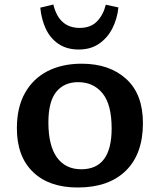

<svg xmlns="http://www.w3.org/2000/svg" viewBox="-20 -819 708 853"><path d="M325 14Q198 14 126.5 -55Q55 -124 55 -249Q55 -342 91 -406Q127 -470 191.5 -503Q256 -536 343 -536Q466 -536 540.5 -468.5Q615 -401 615 -272Q615 -135 539 -60.5Q463 14 325 14ZM341 -67Q476 -67 476 -248Q476 -355 435.5 -404.5Q395 -454 327 -454Q265 -454 230 -411Q195 -368 195 -275Q195 -172 233 -119.5Q271 -67 341 -67ZM330 -599Q277 -599 240.5 -623.5Q204 -648 184 -690Q164 -732 159 -785L217 -799Q242 -695 334 -695Q383 -695 411 -724Q439 -753 450 -798L506 -786Q501 -736 479.5 -693.5Q458 -651 420.5 -625Q383 -599 330 -599Z"/></svg>

Font: Literata 7pt SemiBold
Style: Regular
Weight: 600
Designer: Latin by Veronika Burian and Jose Scaglione. Greek by Irene Vlachou. Cyrillic by Vera Evstafieva.
Foundry: TypeTogether
Version: Version 3.002